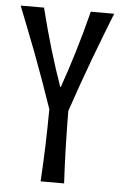

<svg xmlns="http://www.w3.org/2000/svg" viewBox="-50 -707 463 743"><g transform="rotate(5 181.5 -335.5)"><path d="M363.3 -670.9Q346.2 -627.4 328.9 -582.8Q311.5 -538.1 293.5 -490Q275.4 -441.9 257.1 -389.9Q238.8 -337.9 219.2 -280.8Q219.7 -208.5 221.7 -139.4Q223.6 -70.3 227.5 0H136.2Q140.6 -70.3 142.8 -139.4Q145 -208.5 145.5 -280.8Q126 -337.9 107.4 -389.9Q88.9 -441.9 70.6 -490Q52.2 -538.1 34.7 -582.8Q17.1 -627.4 0 -670.9H90.8Q111.8 -586.4 134 -512.2Q156.2 -438 180.2 -370.1H182.1Q206.1 -438 228.5 -512.2Q251 -586.4 272.5 -670.9H363.3Z"/></g></svg>

Font: Crushed
Style: Regular
Weight: 400
Width: 3
Designer: Astigmatic (AOETI)
Foundry: Astigmatic (AOETI)
Version: Version 001.000